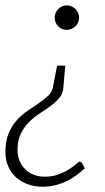

<svg xmlns="http://www.w3.org/2000/svg" viewBox="-36 -526 398 728"><path d="M285.5 112Q271 125.5 254 138.2Q237 151 217 160.8Q197 170.5 174 176.2Q151 182 125 182Q95.5 182 69.8 172.8Q44 163.5 25 146.5Q6 129.5 -4.8 105Q-15.5 80.5 -15.5 49.5Q-15.5 8.5 -3.2 -20.5Q9 -49.5 27.8 -70.2Q46.5 -91 69 -106.2Q91.5 -121.5 111.5 -135Q131.5 -148.5 146.2 -162.5Q161 -176.5 164.5 -195L180.5 -277H211.5L204 -191.5Q202 -170 188.5 -154.2Q175 -138.5 155.8 -124.2Q136.5 -110 114.5 -95.8Q92.5 -81.5 73.8 -62.8Q55 -44 42.8 -18.8Q30.5 6.5 30.5 42Q30.5 66 38.8 85Q47 104 61 117.2Q75 130.5 93.8 137.2Q112.5 144 133 144Q163.5 144 186.8 135Q210 126 226.5 115.5Q243 105 252.8 96Q262.5 87 266 87Q270 87 272 88.8Q274 90.5 275.5 93ZM171.5 -459Q171.5 -468.5 175 -477Q178.5 -485.5 184.8 -491.8Q191 -498 199.2 -501.8Q207.5 -505.5 217.5 -505.5Q227 -505.5 235.5 -501.8Q244 -498 250.2 -491.8Q256.5 -485.5 260.2 -477Q264 -468.5 264 -459Q264 -449 260.2 -440.8Q256.5 -432.5 250.2 -426.2Q244 -420 235.5 -416.5Q227 -413 217.5 -413Q198 -413 184.8 -426.2Q171.5 -439.5 171.5 -459Z"/></svg>

Font: Lato Light
Style: Italic
Weight: 300
Italic angle: -7°
Designer: Lukasz Dziedzic
Foundry: Lukasz Dziedzic
Version: Version 1.104; Western+Polish opensource